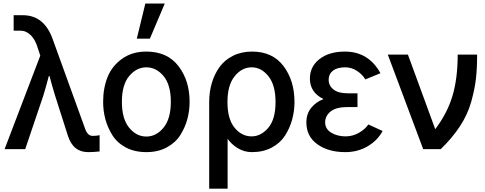

<svg xmlns="http://www.w3.org/2000/svg" viewBox="-20 -869 2825 1119"><path d="M6.8 0 214.8 -544.9 200.2 -588.9Q186.5 -636.7 159.7 -663.6Q132.8 -690.4 97.7 -690.4H59.6V-780.3H113.3Q236.3 -780.3 286.1 -643.6L476.6 -117.2Q491.2 -77.1 519.5 -77.1Q543 -77.1 560.5 -81.1V13.7Q524.4 17.6 493.2 17.6Q405.3 17.6 375 -80.1L300.8 -312.5Q278.3 -386.7 268.6 -425.8H264.6Q244.1 -348.6 232.4 -311.5L127 0Z M690.4 -275.4Q690.4 -176.8 732.4 -125Q774.4 -73.2 833 -73.2Q890.6 -73.2 933.1 -125Q975.6 -176.8 975.6 -275.4Q975.6 -375 933.1 -425.8Q890.6 -476.6 833 -476.6Q775.4 -476.6 732.9 -425.8Q690.4 -375 690.4 -275.4ZM581.1 -275.4Q581.1 -355.5 606.9 -419.9Q632.8 -484.4 691.4 -526.4Q750 -568.4 833 -568.4Q955.1 -568.4 1020 -483.9Q1085 -399.4 1085 -275.4Q1085 -224.6 1072.3 -176.3Q1059.6 -127.9 1031.7 -83Q1003.9 -38.1 952.6 -10.3Q901.4 17.6 833 17.6Q764.6 17.6 713.9 -9.3Q663.1 -36.1 635.3 -80.6Q607.4 -125 594.2 -173.8Q581.1 -222.7 581.1 -275.4ZM777.3 -643.6 827.1 -848.6H940.4L853.5 -643.6Z M1446.3 -74.2Q1501 -74.2 1543.5 -124Q1585.9 -173.8 1585.9 -274.4Q1585.9 -373 1544.4 -424.8Q1502.9 -476.6 1446.3 -476.6Q1389.6 -476.6 1347.7 -424.8Q1305.7 -373 1305.7 -274.4Q1305.7 -174.8 1347.2 -124.5Q1388.7 -74.2 1446.3 -74.2ZM1199.2 230.5V-274.4Q1199.2 -333 1214.4 -384.8Q1229.5 -436.5 1259.3 -478Q1289.1 -519.5 1337.9 -543.9Q1386.7 -568.4 1449.2 -568.4Q1568.4 -568.4 1632.3 -483.9Q1696.3 -399.4 1696.3 -274.4Q1696.3 -221.7 1682.6 -171.9Q1668.9 -122.1 1641.1 -78.6Q1613.3 -35.2 1563.5 -8.8Q1513.7 17.6 1448.2 17.6Q1403.3 17.6 1365.7 -5.4Q1328.1 -28.3 1306.6 -60.5V230.5Z M1765.6 -155.3Q1765.6 -206.1 1793.9 -240.7Q1822.3 -275.4 1864.3 -291V-292Q1786.1 -331.1 1786.1 -411.1Q1786.1 -480.5 1841.8 -524.4Q1897.5 -568.4 1990.2 -568.4Q2127.9 -568.4 2197.3 -442.4L2109.4 -406.2Q2090.8 -436.5 2059.6 -456.5Q2028.3 -476.6 1992.2 -476.6Q1945.3 -476.6 1920.4 -457Q1895.5 -437.5 1895.5 -404.3Q1895.5 -370.1 1923.3 -347.7Q1951.2 -325.2 2006.8 -325.2H2063.5V-245.1H2006.8Q1938.5 -245.1 1906.7 -219.2Q1875 -193.4 1875 -156.2Q1875 -117.2 1910.6 -95.7Q1946.3 -74.2 1994.1 -74.2Q2035.2 -74.2 2071.3 -94.7Q2107.4 -115.2 2127 -143.6L2210 -105.5Q2180.7 -50.8 2123 -16.6Q2065.4 17.6 1992.2 17.6Q1893.6 17.6 1829.6 -28.3Q1765.6 -74.2 1765.6 -155.3Z M2240.2 -550.8H2357.4L2516.6 -116.2Q2586.9 -209 2617.2 -310.5Q2647.5 -412.1 2647.5 -550.8H2760.7Q2760.7 -467.8 2753.4 -406.7Q2746.1 -345.7 2725.6 -273.4Q2705.1 -201.2 2661.1 -133.8Q2617.2 -66.4 2548.8 0H2446.3Z"/></svg>

Font: Gothic A1 SemiBold
Style: Regular
Weight: 600
Version: Version 2.50